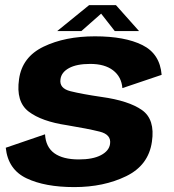

<svg xmlns="http://www.w3.org/2000/svg" viewBox="-20 -743 695 767"><path d="M277 4.4Q394.4 4.4 483.9 -39.1Q573.5 -82.6 586.9 -177Q600.1 -266.1 547.1 -303.4Q494.1 -340.7 385.4 -355.8Q307.4 -367.2 261.7 -378.6Q216 -390 221.6 -426.5Q225.1 -454.3 255.7 -471Q286.2 -487.7 340.5 -487.7Q398.5 -487.7 431.9 -461.9Q465.4 -436.1 468.9 -391L625.7 -444Q619 -528 548.9 -562.9Q478.8 -597.9 359.3 -597.9Q239.8 -597.9 154.1 -556.6Q68.4 -515.3 56.1 -426.9Q43 -336.6 94.6 -297.2Q146.1 -257.9 247.7 -242.8Q330.1 -229.1 377.7 -217.3Q425.3 -205.6 419.6 -167.8Q415.7 -140.2 383.3 -123.2Q351 -106.1 295 -106.1Q231.4 -106.1 197 -130.9Q162.7 -155.7 159.9 -206.5L3 -152.8Q12 -66 85.8 -30.8Q159.5 4.4 277 4.4ZM208.6 -619H305.2L384 -688.5L438.4 -619H535.4L443.1 -722.6H336.1Z"/></svg>

Font: Anybody Thin
Style: Italic
Weight: 100
Italic angle: -10°
Designer: Tyler Finck
Foundry: Etcetera Type Company
Version: Version 1.114;gftools[0.9.25]